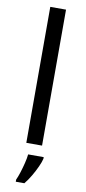

<svg xmlns="http://www.w3.org/2000/svg" viewBox="-106 -798 471 1057"><g transform="rotate(10 129.0 -269.5)"><path d="M173 0H85V-760H173ZM193 70Q189 88 176.5 115.5Q164 143 147.5 171Q131 199 113 221H65V209Q73 192 81.5 165.5Q90 139 97 110.5Q104 82 106 61H193Z"/></g></svg>

Font: Noto Sans Mende Kikakui
Style: Regular
Weight: 400
Designer: Monotype Design Team
Foundry: Monotype Imaging Inc.
Version: Version 2.003; ttfautohint (v1.8.4.7-5d5b)